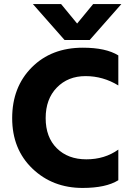

<svg xmlns="http://www.w3.org/2000/svg" viewBox="-20 -918 653 946"><path d="M422 -721H298L142 -898H281L360 -802L439 -898H578ZM387 8Q239 8 139.5 -87.5Q40 -183 40 -336Q40 -489 136.5 -586Q233 -683 388 -683Q502 -683 563 -645V-497Q488 -543 401.5 -543Q315 -543 260 -486.5Q205 -430 205 -336Q205 -242 260 -187.5Q315 -133 405.5 -133Q496 -133 563 -181V-30Q502 8 387 8Z"/></svg>

Font: Hind Kochi
Style: Bold
Weight: 700
Designer: Dhruvi Tolia
Foundry: Indian Type Foundry
Version: Version 0.702;PS 1.0;hotconv 1.0.81;makeotf.lib2.5.63406